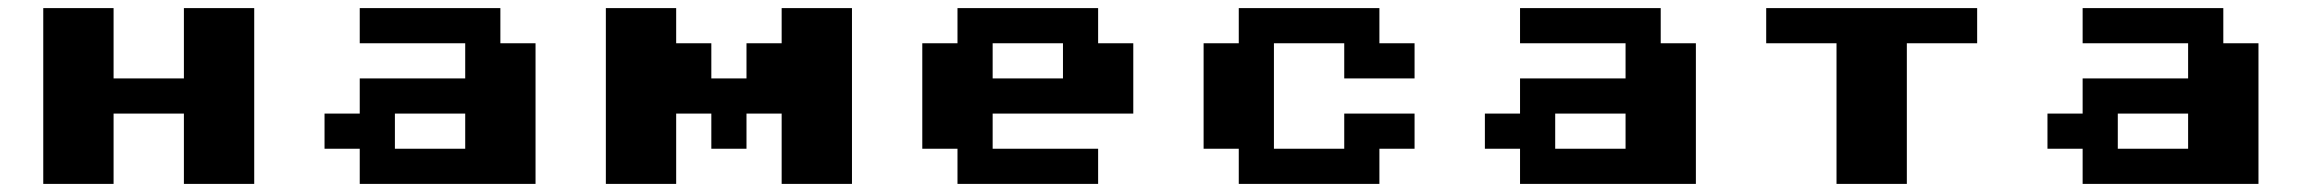

<svg xmlns="http://www.w3.org/2000/svg" viewBox="-20 -454 5682 474"><path d="M86.8 0V-434H260.4V-260.4H434V-434H607.6V0H434V-173.6H260.4V0Z M868.1 0V-86.8H781.2V-173.6H868.1V-260.4H1128.5V-347.2H868.1V-434H1215.3V-347.2H1302.1V0ZM954.9 -86.8H1128.5V-173.6H954.9Z M1475.7 0V-434H1649.3V-347.2H1736.1V-260.4H1822.9V-347.2H1909.7V-434H2083.3V0H1909.7V-173.6H1822.9V-86.8H1736.1V-173.6H1649.3V0Z M2604.2 -347.2H2430.6V-260.4H2604.2ZM2430.6 -173.6V-86.8H2691V0H2343.8V-86.8H2256.9V-347.2H2343.8V-434H2691V-347.2H2777.8V-173.6Z M3298.6 -173.6H3472.2V-86.8H3385.4V0H3038.2V-86.8H2951.4V-347.2H3038.2V-434H3385.4V-347.2H3472.2V-260.4H3298.6V-347.2H3125V-86.8H3298.6Z M3732.6 0V-86.8H3645.8V-173.6H3732.6V-260.4H3993.1V-347.2H3732.6V-434H4079.9V-347.2H4166.7V0ZM3819.4 -86.8H3993.1V-173.6H3819.4Z M4513.9 0V-347.2H4340.3V-434H4861.1V-347.2H4687.5V0Z M5121.5 0V-86.8H5034.7V-173.6H5121.5V-260.4H5381.9V-347.2H5121.5V-434H5468.8V-347.2H5555.6V0ZM5208.3 -86.8H5381.9V-173.6H5208.3Z"/></svg>

Font: 8-bit Operator+ 8
Style: Bold
Weight: 700
Designer: GrandChaos9000
Version: Version 1.3.0 - August 1, 2014